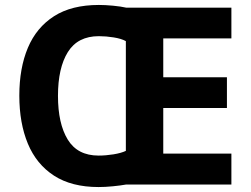

<svg xmlns="http://www.w3.org/2000/svg" viewBox="-20 -745 1013 775"><path d="M379 -725Q405 -725 436.5 -722Q468 -719 490 -714H914V-590H639V-433H896V-309H639V-125H914V0H488Q466 4 435 7Q404 10 378 10Q269 10 198 -36Q127 -82 92.5 -165Q58 -248 58 -359Q58 -470 92.5 -552Q127 -634 198 -679.5Q269 -725 379 -725ZM379 -599Q294 -599 254 -535Q214 -471 214 -358Q214 -246 253.5 -181.5Q293 -117 378 -117Q407 -117 438 -122Q469 -127 488 -136V-579Q470 -589 439 -594Q408 -599 379 -599Z"/></svg>

Font: Noto Naskh Arabic
Style: Regular
Weight: 400
Designer: Monotype Design Team, David Williams, Mohamad Dakak and Nizar Qandah
Foundry: Monotype Imaging Inc.
Version: Version 2.013